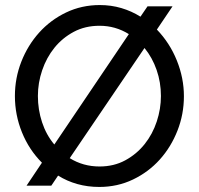

<svg xmlns="http://www.w3.org/2000/svg" viewBox="-20 -735 788 760"><path d="M663 -710 601 -618Q652 -565 680 -495.5Q708 -426 708 -354Q708 -283 682.5 -218Q657 -153 612.5 -103.5Q568 -54 506.5 -24.5Q445 5 373 5Q327 5 286 -6.5Q245 -18 210 -40L183 0H85L146 -91Q95 -142 67 -211Q39 -280 39 -355Q39 -426 64.5 -491Q90 -556 135 -606Q180 -656 241.5 -685.5Q303 -715 375 -715Q420 -715 460.5 -703Q501 -691 536 -669L564 -710ZM617 -355Q617 -409 600 -458Q583 -507 552 -545L256 -109Q309 -76 374 -76Q431 -76 476 -100.5Q521 -125 552.5 -164.5Q584 -204 600.5 -254Q617 -304 617 -355ZM130 -355Q130 -301 146.5 -251Q163 -201 195 -163L490 -600Q437 -633 374 -633Q317 -633 272 -609Q227 -585 195.5 -546Q164 -507 147 -457Q130 -407 130 -355Z"/></svg>

Font: PTCRaleway Medium
Style: Regular
Weight: 500
Designer: Matt McInerney, Pablo Impallari, Rodrigo Fuenzalida
Foundry: Matt McInerney, Pablo Impallari, Rodrigo Fuenzalida
Version: Version 3.000g; ttfautohint (v1.5) -l 8 -r 28 -G 28 -x 14 -D